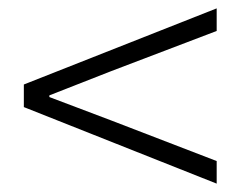

<svg xmlns="http://www.w3.org/2000/svg" viewBox="-20 -597 575 459"><path d="M498 -158V-212L246 -309L98 -365V-369L246 -427L498 -523V-577L37 -395V-341Z"/></svg>

Font: Noto Sans CJK SC Light
Style: Regular
Weight: 300
Designer: Ryoko NISHIZUKA 西塚涼子 (kana, bopomofo & ideographs); Paul D. Hunt (Latin, Greek & Cyrillic); Sandoll Communications 산돌커뮤니
Foundry: Adobe
Version: Version 2.004;hotconv 1.0.118;makeotfexe 2.5.65603